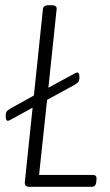

<svg xmlns="http://www.w3.org/2000/svg" viewBox="-20 -722 427 742"><path d="M94 0Q74 0 76 -19L106 -306L28 -263Q19 -258 15.5 -256.5Q12 -255 10 -255Q7 -255 4.5 -259Q2 -263 2 -274Q2 -285 5.5 -290.5Q9 -296 21 -303L111 -353L146 -688Q148 -702 170 -702H178Q200 -702 199 -688L167 -383L261 -434Q270 -439 273.5 -440.5Q277 -442 279 -442Q282 -442 284.5 -438Q287 -434 287 -423Q287 -412 283.5 -406.5Q280 -401 268 -394L162 -336L131 -46H339Q355 -46 353 -28L352 -18Q350 0 334 0Z"/></svg>

Font: Asap Condensed Condensed ExtraLight
Style: Italic
Weight: 200
Width: 3
Italic angle: -6°
Designer: Pablo Cosgaya
Foundry: Omnibus-Type
Version: Version 3.001; ttfautohint (v1.8.4.7-5d5b)